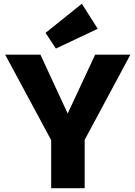

<svg xmlns="http://www.w3.org/2000/svg" viewBox="-20 -991 713 1011"><path d="M249.5 0V-252.9L7.3 -703.1H192.9L336.4 -393.1L481 -703.1H666.5L425.8 -254.4V0ZM274.4 -735.4 219.7 -817.9 411.1 -971.2 494.6 -839.4Z"/></svg>

Font: Schibsted Grotesk ExtraBold
Style: Regular
Weight: 800
Designer: Bakken & Baeck AS, Henrik Kongsvoll
Foundry: Schibsted ASA
Version: Version 1.100; ttfautohint (v1.8.4.7-5d5b);gftools[0.9.25]